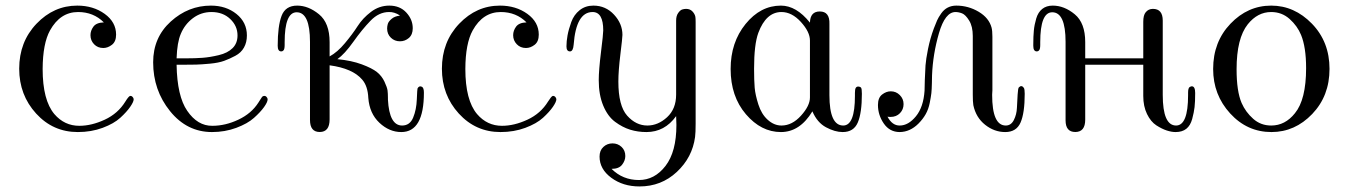

<svg xmlns="http://www.w3.org/2000/svg" viewBox="-20 -462 4835 688"><path d="M48.8 -215.8Q48.8 -312 110.8 -377Q172.9 -441.9 256.8 -441.9Q314 -441.9 355 -412.4Q396 -382.8 396 -337.9Q396 -313 381.1 -301.5Q366.2 -290 350.1 -290Q330.1 -290 317.1 -303.5Q304.2 -316.9 304.2 -335.9Q304.2 -352.1 314.7 -366.5Q325.2 -380.9 352.1 -381.8Q314.9 -418.9 259.8 -418.9Q195.8 -418.9 159.2 -353Q133.3 -306.2 132.8 -214.8Q132.8 -103 174.8 -53.2Q210.9 -11.2 264.2 -11.2Q308.1 -11.2 355.5 -33.2Q402.8 -55.2 429.2 -98.1Q440.4 -116.2 445.8 -118.2Q450.7 -119.1 454.8 -115Q459 -110.8 459 -106Q459 -97.2 446.5 -79.1Q434.1 -61 411.1 -40Q388.2 -19 347.7 -3.9Q307.1 11.2 258.8 11.2Q169.9 11.2 109.4 -55.2Q48.8 -121.6 48.8 -215.8Z M528.8 -238.8Q528.8 -327.6 591.8 -384.8Q654.8 -441.9 735.8 -441.9Q790 -441.9 827.4 -411.9Q864.7 -381.8 864.7 -335Q864.7 -310.1 854.2 -291.5Q843.8 -272.9 823.2 -262Q802.7 -251 783 -243.9Q763.2 -236.8 732.7 -233.9Q702.1 -231 682.6 -230.5Q663.1 -230 633.8 -230H612.8Q614.7 -117.2 650.9 -64.9Q688 -10.7 740.7 -11.2Q787.6 -11.2 834.2 -33.2Q880.9 -55.2 905.8 -94.2Q906.7 -95.2 911.4 -103Q916 -110.8 918.9 -114.5Q921.9 -118.2 925.8 -118.2Q930.7 -119.1 934.8 -115Q939 -110.8 939 -106Q939 -96.2 926 -78.1Q913.1 -60.1 890.1 -39.6Q867.2 -19 826.7 -3.9Q786.1 11.2 739.7 11.2Q649.9 11.2 589.4 -63.7Q528.8 -138.7 528.8 -238.8ZM612.8 -252.9H644Q680.2 -252.9 706.1 -254.9Q731.9 -256.8 763.9 -264.4Q795.9 -272 813.5 -289.6Q831.1 -307.1 831.1 -335Q831.1 -369.1 804.9 -394Q778.8 -418.9 737.8 -418.9Q700.7 -418.9 671.4 -397Q642.1 -375 627.9 -340.8Q614.7 -310.1 612.8 -252.9Z M975.1 -297.9Q975.1 -368.7 989 -405.3Q1002.9 -441.9 1044.9 -441.9Q1085 -441.9 1123 -410.9Q1161.1 -379.9 1161.1 -311V-259.8Q1189 -274.9 1216.1 -307.4Q1243.2 -339.8 1261.5 -368.4Q1279.8 -397 1309.3 -419.4Q1338.9 -441.9 1375 -441.9Q1413.1 -441.9 1436 -417Q1459 -392.1 1459 -360.8Q1459 -337.9 1445.1 -325.9Q1431.2 -314 1413.1 -314Q1394 -314 1380.6 -326.9Q1367.2 -339.8 1367.2 -359.9Q1367.2 -367.7 1369.6 -376.2Q1372.1 -384.8 1383.1 -394.3Q1394 -403.8 1412.1 -405.8V-407.2Q1393.1 -419.4 1374 -418.9Q1337.9 -418.9 1307.9 -387.9Q1277.8 -356.9 1246.3 -312.5Q1214.8 -268.1 1189 -250Q1239.7 -245.1 1276.4 -231.4Q1313 -217.8 1330.6 -203.9Q1348.1 -189.9 1357.7 -169.4Q1367.2 -148.9 1368.7 -137.9Q1370.1 -127 1370.1 -110.8Q1370.1 -106.9 1370.1 -105Q1375 -12.2 1420.9 -12.2Q1448.7 -12.2 1460.4 -40.5Q1472.2 -68.8 1473.6 -106Q1475.1 -143.1 1476.1 -145Q1481.9 -156.2 1492.2 -150.9Q1499 -147 1499 -129.9Q1499 11.2 1418 11.2Q1375 11.2 1339.6 -22Q1304.2 -55.2 1299.8 -110.8Q1297.9 -153.8 1277.8 -176.8Q1243.7 -216.8 1161.1 -228V-34.2Q1161.1 10.7 1126 11Q1090.8 11.2 1090.8 -32.2V-312Q1090.8 -418 1043 -418Q1000 -418 1000 -311V-300.8Q1000 -284.7 995.1 -280.8Q992.2 -277.8 987.8 -277.8Q975.1 -277.8 975.1 -297.9Z M1563.5 -215.8Q1563.5 -312 1625.5 -377Q1687.5 -441.9 1771.5 -441.9Q1828.6 -441.9 1869.6 -412.4Q1910.6 -382.8 1910.6 -337.9Q1910.6 -313 1895.8 -301.5Q1880.9 -290 1864.7 -290Q1844.7 -290 1831.8 -303.5Q1818.8 -316.9 1818.8 -335.9Q1818.8 -352.1 1829.3 -366.5Q1839.8 -380.9 1866.7 -381.8Q1829.6 -418.9 1774.4 -418.9Q1710.4 -418.9 1673.8 -353Q1647.9 -306.2 1647.5 -214.8Q1647.5 -103 1689.5 -53.2Q1725.6 -11.2 1778.8 -11.2Q1822.8 -11.2 1870.1 -33.2Q1917.5 -55.2 1943.8 -98.1Q1955.1 -116.2 1960.4 -118.2Q1965.3 -119.1 1969.5 -115Q1973.6 -110.8 1973.6 -106Q1973.6 -97.2 1961.2 -79.1Q1948.7 -61 1925.8 -40Q1902.8 -19 1862.3 -3.9Q1821.8 11.2 1773.4 11.2Q1684.6 11.2 1624 -55.2Q1563.5 -121.6 1563.5 -215.8Z M2106.4 -441.9Q2150.4 -441.9 2180.4 -409.4Q2210.4 -377 2210.4 -336.9Q2210.4 -327.1 2203.1 -267.6Q2195.8 -208 2195.8 -169.9Q2195.8 -83 2227.3 -47.6Q2258.8 -12.2 2299.8 -12.2Q2337.9 -12.2 2370.4 -42Q2402.8 -71.8 2402.8 -123V-388.2Q2402.8 -405.3 2410.2 -415.5Q2417.5 -425.8 2424.6 -428Q2431.6 -430.2 2438.5 -430.2Q2452.6 -430.2 2461.2 -421.1Q2469.7 -412.1 2471.7 -401.9Q2472.7 -396 2472.7 -382.8V-19Q2472.7 13.2 2470.7 28.8Q2460.9 102.1 2405.3 154.1Q2349.6 206.1 2271.5 206.1Q2212.4 206.1 2170.4 175Q2128.4 144 2128.4 99.1Q2128.4 77.1 2142.1 64.5Q2155.8 51.8 2174.8 51.8Q2193.8 51.8 2207.3 64.5Q2220.7 77.1 2220.7 97.2Q2220.7 113.3 2209.2 128.2Q2197.8 143.1 2171.4 143.1Q2211.4 183.1 2269.5 183.1Q2325.7 183.1 2364.7 132.6Q2403.8 82 2403.8 -14.2Q2403.8 -20 2403.3 -30Q2402.8 -40 2402.8 -45.9Q2361.8 11.2 2296.4 11.2Q2265.6 11.2 2238 2.7Q2210.4 -5.9 2184.1 -25.4Q2157.7 -44.9 2141.6 -83.5Q2125.5 -122.1 2125.5 -174.8Q2125.5 -210 2133.5 -274.9Q2141.6 -339.8 2141.6 -353Q2141.6 -418.9 2103.5 -418.9Q2044.4 -418.9 2035.6 -301.8Q2033.7 -277.8 2022.5 -277.8Q2009.8 -277.8 2009.8 -295.9Q2009.8 -314 2013.7 -335.4Q2017.6 -356.9 2027.1 -383.1Q2036.6 -409.2 2057.1 -425.5Q2077.6 -441.9 2106.4 -441.9Z M2598.1 -214.8Q2598.1 -310.1 2651.6 -376Q2705.1 -441.9 2778.3 -441.9Q2833.5 -441.9 2882.3 -380.9Q2883.3 -420.9 2917.5 -420.9Q2953.6 -420.9 2952.1 -376V-121.1Q2952.1 -12.2 3001.5 -12.2Q3043.5 -12.2 3043.5 -118.2V-128.9Q3043.5 -142.1 3046.4 -147Q3049.3 -151.9 3055.4 -151.9Q3061.5 -151.9 3065.4 -147.9Q3068.4 -144 3068.4 -126Q3068.4 -57.1 3053.7 -22.9Q3039.1 11.2 2999.5 11.2Q2971.7 11.2 2939.9 -5.9Q2908.2 -22.9 2891.1 -63Q2846.2 11.2 2778.3 11.2Q2707.5 11.2 2652.8 -52.7Q2598.1 -116.7 2598.1 -214.8ZM2682.1 -215.8Q2682.1 -172.9 2684.3 -147.5Q2686.5 -122.1 2697.5 -87.6Q2708.5 -53.2 2730.5 -33.2Q2753.4 -12.2 2780.3 -12.2Q2818.4 -12.2 2850.3 -47.6Q2882.3 -83 2882.3 -112.8V-316.9Q2882.3 -347.7 2849.9 -383.3Q2817.4 -418.9 2780.3 -418.9Q2725.1 -418.9 2697.3 -344.2Q2682.1 -302.7 2682.1 -215.8Z M3126 -85.9Q3126 -111.8 3140.9 -123.3Q3155.8 -134.8 3171.9 -134.8Q3190.9 -134.8 3204.3 -121.3Q3217.8 -107.9 3217.8 -88.9Q3217.8 -69.8 3204.8 -56.4Q3191.9 -43 3170.9 -43Q3164.1 -43 3160.2 -43.9Q3177.2 -11.7 3204.1 -12.2Q3234.9 -12.2 3262 -45.2Q3289.1 -78.1 3293 -137.2Q3293 -144 3293.9 -175Q3294.9 -206.1 3296.4 -227.5Q3297.9 -249 3305.4 -286.6Q3313 -324.2 3326.2 -359.9Q3333 -377.9 3337.9 -388.9Q3342.8 -399.9 3352.8 -414.1Q3362.8 -428.2 3376.5 -435.1Q3390.1 -441.9 3406.7 -441.9Q3449.7 -441.9 3486.8 -419.9Q3523.9 -397.9 3533.2 -362.8Q3536.1 -351.6 3536.1 -330.1V-138.2Q3536.1 -136.2 3535.6 -130.1Q3535.2 -124 3535.2 -122.1Q3535.2 -12.2 3584 -12.2Q3603 -12.2 3613 -32Q3623 -51.8 3624 -75.9Q3625 -100.1 3626.5 -123Q3627.9 -146 3630.9 -148.9Q3640.6 -158.7 3648.9 -147Q3651.9 -142.1 3651.9 -126Q3651.9 -57.1 3637 -22.9Q3622.1 11.2 3582 11.2Q3543 11.2 3510 -14.9Q3477.1 -41 3467.8 -85Q3465.8 -97.2 3465.8 -123V-333Q3465.8 -367.2 3452.9 -388.2Q3439.9 -409.2 3427.5 -414.1Q3415 -418.9 3403.8 -418.9Q3366.7 -418.9 3344.7 -343.5Q3322.8 -268.1 3319.8 -191.9Q3319.8 -189 3319.3 -165Q3318.8 -141.1 3317.4 -128.2Q3315.9 -115.2 3311.5 -93Q3307.1 -70.8 3297.1 -53Q3287.1 -35.2 3271 -19Q3241.2 10.7 3204.1 11.2Q3168 11.2 3147 -19.3Q3126 -49.8 3126 -85.9Z M3682.6 -297.9V-303.2Q3682.6 -332 3684.6 -352.5Q3686.5 -373 3693.1 -395.5Q3699.7 -418 3714.6 -429.9Q3729.5 -441.9 3752.4 -441.9Q3793.5 -441.9 3831.1 -410.9Q3868.7 -379.9 3868.7 -311V-252.9H4076.7V-383.8Q4076.7 -407.7 4085.4 -418Q4095.2 -430.2 4111.3 -430.2Q4146.5 -430.2 4146.5 -388.2V-122.1Q4146.5 -12.2 4194.3 -12.2Q4237.3 -12.2 4237.3 -121.1V-129.9Q4237.3 -146 4242.7 -149.9Q4247.6 -152.8 4250.5 -152.8Q4262.7 -152.8 4262.7 -128.9Q4262.7 -96.7 4260.5 -77.9Q4258.3 -59.1 4252 -35.6Q4245.6 -12.2 4231 -0.5Q4216.3 11.2 4192.4 11.2Q4178.2 11.2 4160.9 5.6Q4143.6 0 4123.5 -12.9Q4103.5 -25.9 4090.1 -53.5Q4076.7 -81.1 4076.7 -118.2V-230H3868.7V-33.2Q3868.7 10.7 3833.5 11Q3798.3 11.2 3798.3 -30.8V-312Q3798.3 -418 3750.5 -418Q3707.5 -418 3707.5 -311V-300.8Q3707.5 -284.7 3702.6 -280.8Q3699.7 -277.8 3695.3 -277.8Q3682.6 -277.8 3682.6 -297.9Z M4327.1 -214.8Q4327.1 -312 4389.2 -377Q4451.2 -441.9 4535.2 -441.9Q4618.2 -441.9 4681.2 -377Q4744.1 -312 4744.1 -215.1Q4744.1 -118.2 4682.1 -53.5Q4620.1 11.2 4536.1 11.2Q4449.2 11.2 4388.2 -55.4Q4327.1 -122.1 4327.1 -214.8ZM4411.1 -213.9Q4411.1 -134.8 4429.2 -92.8Q4443.4 -60.5 4470.5 -36.4Q4497.6 -12.2 4535.2 -12.2Q4585 -12.2 4620.1 -56.2Q4660.2 -105 4660.2 -217.8Q4660.2 -293 4642.1 -336.9Q4628.9 -369.1 4601.1 -394Q4573.2 -418.9 4535.2 -418.9Q4486.3 -418.9 4451.2 -375Q4411.1 -324.7 4411.1 -213.9Z"/></svg>

Font: CMU Serif Upright Italic
Style: UprightItalic
Weight: 500
Version: Version 0.7.0